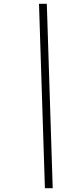

<svg xmlns="http://www.w3.org/2000/svg" viewBox="-20 -854 387 1009"><path d="M257 135H216L185 -834H226Z"/></svg>

Font: Baskervville
Style: Italic
Weight: 400
Italic angle: -18°
Designer: ANRT
Foundry: ANRT
Version: Version 1.100